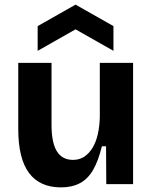

<svg xmlns="http://www.w3.org/2000/svg" viewBox="-20 -797 662 831"><path d="M244 14Q152 14 105.5 -48.5Q59 -111 59 -239V-525H203V-257Q203 -180 226 -142.5Q249 -105 296 -105Q324 -105 345 -119Q366 -133 381 -158Q396 -183 403.5 -217Q411 -251 412 -290V-525H556V-214V0H440L439 -164H421Q406 -102 383.5 -62.5Q361 -23 326.5 -4.5Q292 14 244 14ZM143 -577V-684L307 -777L471 -684V-577L307 -670Z"/></svg>

Font: Bricolage Grotesque
Style: Bold
Weight: 700
Designer: Mathieu Triay
Foundry: Atelier Triay
Version: Version 1.001;gftools[0.9.33.dev8+g029e19f]